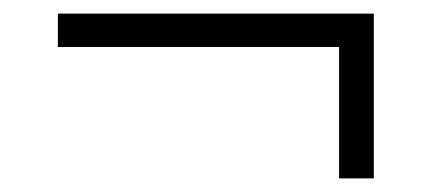

<svg xmlns="http://www.w3.org/2000/svg" viewBox="-20 -350 640 282"><path d="M478 -88V-281H65V-330H529V-88Z"/></svg>

Font: IBM Plex Thai Light
Style: Regular
Weight: 300
Designer: Mike Abbink, Paul van der Laan, Pieter van Rosmalen, Ben Mitchell, Mark Frömberg
Foundry: Bold Monday
Version: Version 1.0